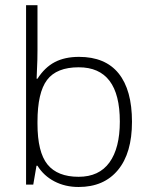

<svg xmlns="http://www.w3.org/2000/svg" viewBox="-20 -726 593 755"><path d="M290.5 -502.4Q394 -502.4 446.5 -437.3Q499 -372.1 499 -247.1Q499 -124 443.8 -57.4Q388.7 9.3 289.1 9.3Q236.3 9.3 194.1 -12.7Q151.9 -34.7 127.4 -74.2H123.5L110.8 0H82.5V-705.6H127.4V-528.3Q127.4 -488.3 125.5 -454.6L124 -416.5H127.4Q155.8 -460.9 195.3 -481.7Q234.9 -502.4 290.5 -502.4ZM289.6 -461.4Q202.6 -461.4 165 -411.6Q127.4 -361.8 127.4 -247.1V-239.3Q127.4 -127.9 166.7 -79.3Q206.1 -30.8 289.1 -30.8Q369.6 -30.8 410.4 -87.2Q451.2 -143.6 451.2 -248Q451.2 -461.4 289.6 -461.4Z"/></svg>

Font: Bpm'online Open Sans Light
Style: Regular
Weight: 300
Foundry: Ascender Corporation
Version: Version 1.10